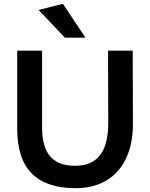

<svg xmlns="http://www.w3.org/2000/svg" viewBox="-20 -975 785 1004"><path d="M545 -710H674L675 -332Q676 -226 640.5 -149.5Q605 -73 537.5 -32Q470 9 375 9Q223 9 146.5 -67.5Q70 -144 70 -301V-710H200V-311Q200 -204 243.5 -156Q287 -108 373 -108Q460 -108 503.5 -164Q547 -220 546 -338ZM319 -778 182 -923 309 -955 427 -778Z"/></svg>

Font: Livvic SemiBold
Style: Regular
Weight: 600
Designer: Jacques Le Bailly, Baron von Fonthausen
Version: Version 1.001; ttfautohint (v1.8.2)